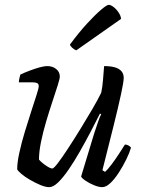

<svg xmlns="http://www.w3.org/2000/svg" viewBox="-20 -773 590 793"><path d="M183 0Q168 0 146.5 -9Q125 -18 103.5 -30.5Q82 -43 67.5 -55.5Q53 -68 51 -74Q51 -102 60 -143Q69 -184 82.5 -228.5Q96 -273 109 -313Q122 -353 131 -381Q140 -409 140 -417Q140 -427 133 -430Q126 -433 114 -433H58Q58 -442 60.5 -451.5Q63 -461 64 -465Q81 -473 102 -481Q123 -489 142.5 -494.5Q162 -500 176 -500Q197 -500 212 -488Q227 -476 227 -457Q227 -448 218.5 -421Q210 -394 197 -355Q184 -316 171 -272.5Q158 -229 149.5 -187.5Q141 -146 141 -114Q152 -101 170 -89Q188 -77 196 -77Q202 -77 219.5 -100Q237 -123 261.5 -160.5Q286 -198 312.5 -241Q339 -284 362 -323.5Q385 -363 398 -390Q403 -412 405.5 -443.5Q408 -475 410 -500Q436 -500 454 -495Q472 -490 481.5 -479Q491 -468 491 -451Q491 -436 480 -384.5Q469 -333 449 -253Q429 -173 403 -70L414 -63Q425 -73 440.5 -93.5Q456 -114 471 -137Q486 -160 496 -176Q504 -176 511 -172Q518 -168 521 -163Q515 -142 501.5 -114.5Q488 -87 471 -60.5Q454 -34 436 -17Q418 0 402 0Q388 0 368.5 -8Q349 -16 333.5 -26.5Q318 -37 315 -44L369 -222Q378 -249 385.5 -271Q393 -293 398 -301L393 -304Q376 -270 354.5 -229Q333 -188 310 -147.5Q287 -107 264 -73.5Q241 -40 220.5 -20Q200 0 183 0ZM295 -565Q287 -568 278.5 -575.5Q270 -583 269 -589Q305 -638 338.5 -674.5Q372 -711 396.5 -732Q421 -753 429 -753Q437 -753 448.5 -744.5Q460 -736 469.5 -722Q479 -708 480 -695Z"/></svg>

Font: Texturina Medium 12pt
Style: Italic
Weight: 400
Italic angle: -11°
Version: Version 1.002